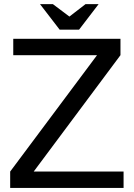

<svg xmlns="http://www.w3.org/2000/svg" viewBox="-20 -920 655 940"><path d="M367.2 -774.9H272L175.8 -899.9H238.8L319.8 -838.9L398.9 -899.9H462.9ZM44.9 -649.9V-730H569.8V-649.9L145 -80.1H585V0H29.8V-80.1L455.1 -649.9Z"/></svg>

Font: Miedinger*
Style: Book
Weight: 400
Version: Version 001.000